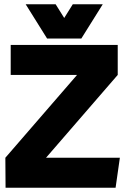

<svg xmlns="http://www.w3.org/2000/svg" viewBox="-20 -877 600 897"><path d="M340 -527H30V-667H530V-527L195 -140H540L520 0H6L5 -140ZM460 -857 360 -697H200L100 -857H240L280 -793L320 -857Z"/></svg>

Font: Epunda Sans Black
Style: Regular
Weight: 900
Designer: Simon Atzbach
Foundry: typofactur
Version: Version 2.204; ttfautohint (v1.8.4.7-5d5b)